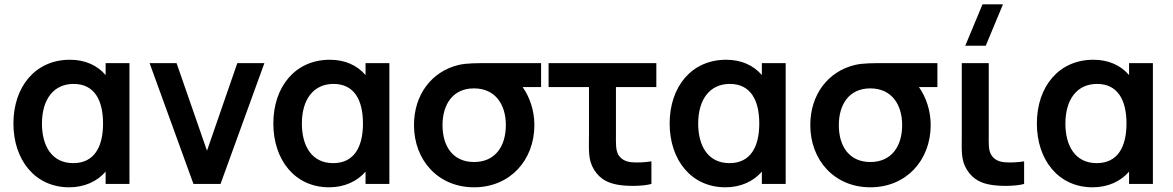

<svg xmlns="http://www.w3.org/2000/svg" viewBox="-20 -822 5242 858"><path d="M289 15C357 15 414 -11 452 -55V0H558.5V-540H452V-486.5C415 -530 360.5 -555 292.5 -555C137.5 -555 40 -434 40 -270C40 -108 136 15 289 15ZM167.5 -269.5C167.5 -378 219.5 -447 309 -447C401 -447 440.5 -375.5 440.5 -270C440.5 -165.5 401 -93 307.5 -93C210 -93 167.5 -172 167.5 -269.5Z M844.5 0H965.5L1161.5 -540H1040.5L905 -148.5L769 -540H648.5Z M1450.5 15C1518.5 15 1575.5 -11 1613.5 -55V0H1720V-540H1613.5V-486.5C1576.5 -530 1522 -555 1454 -555C1299 -555 1201.5 -434 1201.5 -270C1201.5 -108 1297.5 15 1450.5 15ZM1329 -269.5C1329 -378 1381 -447 1470.5 -447C1562.5 -447 1602 -375.5 1602 -270C1602 -165.5 1562.5 -93 1469 -93C1371.5 -93 1329 -172 1329 -269.5Z M2098.5 15C2259 15 2368 -106 2368 -263C2368 -328.5 2347 -388.5 2315.5 -433H2398V-540H2172C2111.5 -540 2065 -540 2030.5 -532C1908 -503 1830 -398 1830 -263C1830 -106.5 1937.5 15 2098.5 15ZM1957.5 -263C1957.5 -353 2002 -427.5 2098.5 -427C2192.5 -427 2240.5 -356 2240.5 -263C2240.5 -168.5 2193 -98 2098.5 -98C2006.5 -98 1957.5 -165 1957.5 -263Z M2743.5 4C2781.5 10.5 2850.5 11 2891 0V-101C2862 -96.5 2829 -94.5 2802.5 -97C2779.5 -99 2757 -108 2743.5 -130C2730.5 -152.5 2732.5 -183 2732.5 -227.5V-433H2913V-540H2431.5V-433H2612V-220.5C2612 -152 2607 -109 2634.5 -64C2663.5 -17 2704 -2.5 2743.5 4Z M3221.5 15C3289.5 15 3346.5 -11 3384.5 -55V0H3491V-540H3384.5V-486.5C3347.5 -530 3293 -555 3225 -555C3070 -555 2972.5 -434 2972.5 -270C2972.5 -108 3068.5 15 3221.5 15ZM3100 -269.5C3100 -378 3152 -447 3241.5 -447C3333.5 -447 3373 -375.5 3373 -270C3373 -165.5 3333.5 -93 3240 -93C3142.5 -93 3100 -172 3100 -269.5Z M3869.5 15C4030 15 4139 -106 4139 -263C4139 -328.5 4118 -388.5 4086.5 -433H4169V-540H3943C3882.5 -540 3836 -540 3801.5 -532C3679 -503 3601 -398 3601 -263C3601 -106.5 3708.5 15 3869.5 15ZM3728.5 -263C3728.5 -353 3773 -427.5 3869.5 -427C3963.5 -427 4011.5 -356 4011.5 -263C4011.5 -168.5 3964 -98 3869.5 -98C3777.5 -98 3728.5 -165 3728.5 -263Z M4409 4C4447.5 10.5 4516.5 11 4556.5 0V-101C4528 -96.5 4495 -94.5 4468.5 -97C4445.5 -99 4422.5 -108 4409.5 -130C4396 -152.5 4398.5 -183 4398.5 -227.5V-540H4278V-220.5C4278 -152 4273 -109 4300.5 -64C4329.5 -17 4369.5 -2.5 4409 4ZM4293.5 -617.5H4385L4462 -802.5H4370.5Z M4862.5 15C4930.5 15 4987.5 -11 5025.5 -55V0H5132V-540H5025.5V-486.5C4988.5 -530 4934 -555 4866 -555C4711 -555 4613.5 -434 4613.5 -270C4613.5 -108 4709.5 15 4862.5 15ZM4741 -269.5C4741 -378 4793 -447 4882.5 -447C4974.5 -447 5014 -375.5 5014 -270C5014 -165.5 4974.5 -93 4881 -93C4783.5 -93 4741 -172 4741 -269.5Z"/></svg>

Font: Manrope
Style: Bold
Weight: 700
Designer: Mikhail Sharanda
Foundry: Mikhail Sharanda
Version: Version 4.505;FEAKit 1.0